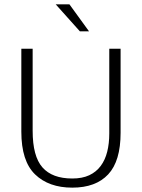

<svg xmlns="http://www.w3.org/2000/svg" viewBox="-20 -854 652 882"><path d="M78 -630H130V-253Q130 -136 175 -85Q220 -34 312 -34Q358 -34 390 -49Q422 -64 442.5 -91.5Q463 -119 472.5 -157Q482 -195 482 -241V-630H534V-244Q534 -114 477 -53Q420 8 312 8Q204 8 141 -53Q78 -114 78 -249ZM236 -834H299L389 -710H347Z"/></svg>

Font: Mukta Malar ExtraLight
Style: Regular
Weight: 275
Designer: Aadarsh Rajan, Girish Dalvi, Yashodeep Gholap
Foundry: Ek Type
Version: Version 2.538;PS 1.000;hotconv 16.6.51;makeotf.lib2.5.65220;